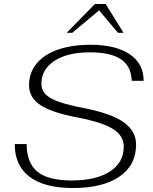

<svg xmlns="http://www.w3.org/2000/svg" viewBox="-20 -935 771 965"><path d="M54 -211H114Q114 -117 167.5 -72.5Q221 -28 340 -28Q463 -28 532.5 -73Q602 -118 602 -199Q602 -252 549 -286Q496 -320 372 -344Q240 -369 183 -407Q126 -445 126 -506Q126 -569 163.5 -615Q201 -661 271 -685.5Q341 -710 436 -710Q560 -710 631 -663Q702 -616 702 -529H642Q640 -602 588 -637Q536 -672 432 -672Q319 -672 253.5 -629Q188 -586 188 -514Q188 -483 208.5 -461.5Q229 -440 275.5 -423.5Q322 -407 405 -391Q542 -364 603 -319.5Q664 -275 664 -209Q664 -105 580.5 -47.5Q497 10 346 10Q203 10 128.5 -46.5Q54 -103 54 -211ZM457 -915H511L601 -770H573L478 -883L343 -770H315Z"/></svg>

Font: Fahkwang ExtraLight
Style: Italic
Weight: 275
Italic angle: -10°
Designer: Suppakit Chalermlarp | Katatrad Co.,Ltd.
Foundry: Cadson Demak Co.,Ltd.
Version: Version 1.000; ttfautohint (v1.6)